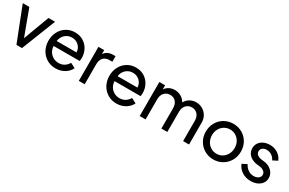

<svg xmlns="http://www.w3.org/2000/svg" viewBox="112 -1585 3955 2632"><g transform="rotate(30 2089.5 -269.5)"><path d="M11 -539H115L266 -131L418 -539H522L310 0H222Z M573 -271Q573 -351 607.5 -415Q642 -479 701.5 -515Q761 -551 835 -551Q912 -551 969.5 -515Q1027 -479 1057.5 -419.5Q1088 -360 1088 -292Q1088 -269 1083 -242H671Q673 -191 697 -153Q721 -115 759.5 -94Q798 -73 844 -73Q942 -73 995 -162L1073 -122Q1047 -64 985 -26Q923 12 843 12Q767 12 705 -25Q643 -62 608 -126.5Q573 -191 573 -271ZM987 -322Q985 -385 941.5 -426.5Q898 -468 835 -468Q773 -468 728 -428.5Q683 -389 673 -322Z M1209 -539H1300V-475Q1342 -545 1443 -545H1476V-457H1429Q1371 -457 1336.5 -421Q1302 -385 1302 -321V0H1209Z M1537 -271Q1537 -351 1571.5 -415Q1606 -479 1665.5 -515Q1725 -551 1799 -551Q1876 -551 1933.5 -515Q1991 -479 2021.5 -419.5Q2052 -360 2052 -292Q2052 -269 2047 -242H1635Q1637 -191 1661 -153Q1685 -115 1723.5 -94Q1762 -73 1808 -73Q1906 -73 1959 -162L2037 -122Q2011 -64 1949 -26Q1887 12 1807 12Q1731 12 1669 -25Q1607 -62 1572 -126.5Q1537 -191 1537 -271ZM1951 -322Q1949 -385 1905.5 -426.5Q1862 -468 1799 -468Q1737 -468 1692 -428.5Q1647 -389 1637 -322Z M2173 -539H2264V-472Q2287 -510 2326.5 -530.5Q2366 -551 2414 -551Q2469 -551 2514.5 -524.5Q2560 -498 2584 -453Q2610 -500 2654.5 -525.5Q2699 -551 2753 -551Q2808 -551 2854 -524.5Q2900 -498 2927 -452Q2954 -406 2954 -349V0H2860V-319Q2860 -385 2825.5 -423Q2791 -461 2736 -461Q2680 -461 2645 -422.5Q2610 -384 2610 -319V0H2516V-319Q2516 -385 2482 -423Q2448 -461 2392 -461Q2337 -461 2301.5 -422.5Q2266 -384 2266 -319V0H2173Z M3064 -270Q3064 -349 3100.5 -413.5Q3137 -478 3200.5 -514.5Q3264 -551 3342 -551Q3419 -551 3482.5 -514.5Q3546 -478 3582.5 -414Q3619 -350 3619 -270Q3619 -189 3582 -125Q3545 -61 3481.5 -24.5Q3418 12 3342 12Q3265 12 3201.5 -24.5Q3138 -61 3101 -125.5Q3064 -190 3064 -270ZM3342 -78Q3391 -78 3432 -103Q3473 -128 3496.5 -172Q3520 -216 3520 -270Q3520 -324 3496.5 -367.5Q3473 -411 3432 -436Q3391 -461 3342 -461Q3292 -461 3250.5 -436Q3209 -411 3185.5 -367.5Q3162 -324 3162 -270Q3162 -216 3185.5 -172Q3209 -128 3250.5 -103Q3292 -78 3342 -78Z M3709 -131 3784 -169Q3807 -122 3847 -95Q3887 -68 3934 -68Q3979 -68 4008 -89Q4037 -110 4037 -144Q4037 -177 4011 -197.5Q3985 -218 3955 -222L3874 -233Q3802 -251 3766 -293Q3730 -335 3730 -392Q3730 -439 3754.5 -475Q3779 -511 3822.5 -531Q3866 -551 3919 -551Q3989 -551 4044.5 -516Q4100 -481 4124 -419L4050 -381Q4030 -422 3994.5 -446Q3959 -470 3916 -470Q3875 -470 3850 -450Q3825 -430 3825 -398Q3825 -365 3848.5 -345.5Q3872 -326 3900 -321L3989 -309Q4056 -291 4093.5 -247.5Q4131 -204 4131 -147Q4131 -101 4106 -65Q4081 -29 4036 -8.5Q3991 12 3933 12Q3855 12 3795 -26.5Q3735 -65 3709 -131Z"/></g></svg>

Font: Evergrow Sans 
Style: Medium
Weight: 500
Foundry: 10Web
Version: Version 1.000